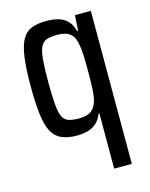

<svg xmlns="http://www.w3.org/2000/svg" viewBox="-109 -589 666 851"><g transform="rotate(-15 224.5 -163.0)"><path d="M308 192V-61H304Q295 -37 279 -21.5Q263 -6 240 1Q217 8 186 8Q145 8 117 -4.5Q89 -17 73.5 -46Q58 -75 51.5 -126.5Q45 -178 45 -256Q45 -340 52.5 -391.5Q60 -443 76.5 -470.5Q93 -498 120 -508Q147 -518 187 -518Q217 -518 240.5 -511.5Q264 -505 281.5 -488Q299 -471 307 -440H312L316 -510H389V192ZM218 -63Q254 -63 273.5 -78.5Q293 -94 301 -128Q305 -146 306.5 -177.5Q308 -209 308 -255Q308 -305 306.5 -335Q305 -365 299 -390Q292 -420 272.5 -433Q253 -446 218 -446Q188 -446 169.5 -440Q151 -434 141.5 -415Q132 -396 128.5 -358Q125 -320 125 -255Q125 -189 128.5 -150Q132 -111 141.5 -92.5Q151 -74 169.5 -68.5Q188 -63 218 -63Z"/></g></svg>

Font: Saira Condensed Medium
Style: Regular
Weight: 500
Width: 3
Designer: Hector Gatti with collaboration of the Omnibus-Type team
Foundry: Omnibus-Type
Version: Version 1.101